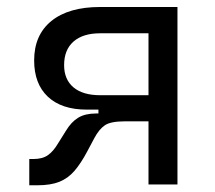

<svg xmlns="http://www.w3.org/2000/svg" viewBox="-20 -538 626 560"><path d="M232.9 -218.3Q159.7 -218.3 119.6 -255.9Q79.6 -293.5 79.6 -361.8Q79.6 -436 129.9 -476.8Q180.2 -517.6 272 -517.6H497.6V0H413.1V-184.1H344.2Q302.7 -184.1 285.9 -172.6Q269 -161.1 255.4 -135.7L234.4 -96.2Q216.3 -62 197.5 -40Q178.7 -18.1 153.3 -7.8Q127.9 2.4 88.9 2.4H65.4V-74.2H77.6Q103.5 -74.2 119.4 -85.2Q135.3 -96.2 148.9 -119.1L172.4 -156.7Q188 -182.6 208.3 -194.8Q228.5 -207 260.3 -207H267.1V-218.3ZM413.1 -260.3V-440.9H272Q221.7 -440.9 194.3 -416.7Q167 -392.6 167 -348.1Q167 -306.2 194.3 -283.2Q221.7 -260.3 272 -260.3Z"/></svg>

Font: Cascadia Mono NF SemiLight
Style: Regular
Weight: 350
Monospace: yes
Designer: Aaron Bell
Foundry: Saja Typeworks
Version: Version 2404.023; ttfautohint (v1.8.4)